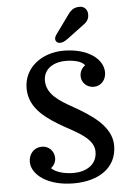

<svg xmlns="http://www.w3.org/2000/svg" viewBox="-64 -1028 753 1085"><g transform="rotate(-5 313.0 -485.5)"><path d="M72.8 -132.8C72.8 -61 161.1 9.8 310.5 9.8C451.7 9.8 555.7 -56.6 555.7 -183.6C555.7 -294.9 437.5 -367.2 346.7 -418.9C271.5 -460.9 197.8 -503.9 197.8 -582.5C197.8 -653.3 262.2 -683.6 321.8 -683.6C365.7 -683.6 413.1 -675.3 432.1 -649.4C413.1 -636.7 400.9 -615.2 400.9 -590.3C400.9 -553.7 430.7 -523.9 470.7 -523.9C511.7 -523.9 540.5 -557.6 540.5 -599.6C540.5 -677.7 451.7 -742.2 316.9 -742.2C195.8 -742.2 90.8 -667.5 90.8 -547.9C90.8 -428.2 195.8 -365.2 287.6 -312C371.1 -267.1 447.8 -226.1 447.8 -158.2C447.8 -80.6 380.4 -48.8 315.4 -48.8C266.1 -48.8 215.3 -60.5 189 -86.9C206.1 -100.1 217.3 -120.1 217.3 -142.1C217.3 -181.6 187.5 -212.4 147.5 -212.4C103.5 -212.4 72.8 -177.2 72.8 -132.8ZM300.8 -788.1C314.9 -788.1 326.2 -792 348.1 -808.1L445.8 -880.9C468.8 -897.9 474.1 -916.5 474.1 -934.1C474.1 -959 458.5 -981.4 429.2 -981.4C384.8 -981.4 371.1 -955.1 344.7 -918.5L284.7 -835.9C280.3 -830.1 275.9 -819.3 275.9 -813.5C275.9 -799.3 285.6 -788.1 300.8 -788.1Z"/></g></svg>

Font: Arbutus Slab
Style: Regular
Weight: 400
Designer: Karolina Lach
Foundry: Karolina Lach
Version: Version 1.001